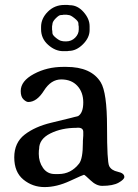

<svg xmlns="http://www.w3.org/2000/svg" viewBox="-20 -741 553 769"><path d="M295.4 -622.6V-634.8Q293.9 -640.6 293.9 -648.2Q293.9 -655.8 278.3 -668.2Q262.7 -680.7 254.9 -680.7L246.1 -682.1H234.9Q230.5 -680.7 223.4 -680.7Q216.3 -680.7 203.1 -667.5Q189.9 -654.3 189.9 -643.6L188.5 -635.3V-622.6Q189.9 -616.7 189.9 -608.6Q189.9 -600.6 205.1 -588.6Q220.2 -576.7 229 -576.7L230.5 -576.2L232.4 -575.7L244.6 -575.2Q266.1 -575.2 280.8 -589.8Q295.4 -604.5 295.4 -622.6ZM313.5 -212.4Q313.5 -229.5 292.5 -229.5H289.1L286.1 -229Q226.6 -229 181.6 -206.5Q136.7 -184.1 136.7 -144.5L136.2 -141.6L135.7 -138.2L135.3 -125Q135.3 -92.8 152.3 -68.4Q169.4 -43.9 199.7 -43.9H214.4Q264.2 -43.9 296.9 -85.9Q312 -105.5 312 -169.9V-176.3L313.5 -198.2ZM338.9 -636.2V-620.6Q338.9 -590.3 312.3 -563.7Q285.6 -537.1 255.4 -537.1L249 -536.1H232.9Q201.2 -536.1 172.9 -561.3Q144.5 -586.4 144.5 -624V-633.3Q144.5 -667 171.6 -694.1Q198.7 -721.2 237.8 -721.2H250.5Q256.3 -720.2 259.8 -720.2Q290.5 -720.2 314.7 -692.9Q338.9 -665.5 338.9 -636.2ZM232.9 -473.1H245.6Q345.2 -473.1 383.3 -411.6Q408.7 -370.6 408.7 -232.2Q408.7 -93.8 417.2 -76.2Q425.8 -58.6 451.9 -53Q478 -47.4 478 -32.2Q478 -22.5 455.3 -9.5Q432.6 3.4 389.2 3.4Q365.7 3.4 342.5 -18.8Q319.3 -41 316.4 -41Q313.5 -41 260.3 -16.4Q207 8.3 158.7 8.3Q110.4 8.3 73.7 -21.7Q37.1 -51.8 37.1 -110.6Q37.1 -169.4 78.6 -201.7Q120.1 -233.9 185.5 -249.5Q291 -274.9 293.5 -276.4Q313.5 -289.6 313.5 -330.6Q313.5 -371.6 289.8 -397.2Q266.1 -422.9 225.1 -422.9Q184.1 -422.9 155.8 -377.7Q127.4 -332.5 93.3 -332.5Q85 -332.5 74 -343Q63 -353.5 63 -376.5Q63 -416.5 115.7 -444.8Q168.5 -473.1 232.9 -473.1Z"/></svg>

Font: Averia Serif Libre Light
Style: Regular
Weight: 300
Version: Version 1.002